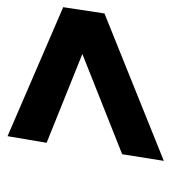

<svg xmlns="http://www.w3.org/2000/svg" viewBox="8 -608 464 521"><g transform="rotate(-90 240.5 -348.0)"><path d="M64 -136 82 -249 354 -357 113 -454 131 -560 481 -409 464 -297Z"/></g></svg>

Font: Exo
Style: Demi Bold Italic
Weight: 600
Designer: Natanael Gama
Version: Version 1